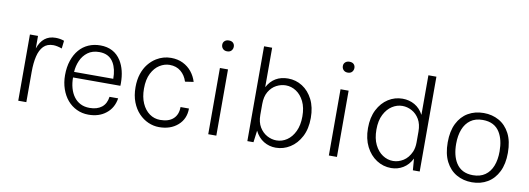

<svg xmlns="http://www.w3.org/2000/svg" viewBox="-56 -1013 3737 1356"><g transform="rotate(10 1813.0 -334.5)"><path d="M163 0H105V-475H163V-385Q196.5 -483.5 288 -483.5Q321.5 -483.5 350 -473L343.5 -416.5Q329 -422 311.8 -425.8Q294.5 -429.5 281 -429.5Q237 -429.5 211.2 -403Q185.5 -376.5 174.2 -328.8Q163 -281 163 -217.5Z M609.5 11Q564 11 525 -7.5Q486 -26 458.2 -58.8Q430.5 -91.5 414.8 -137Q399 -182.5 399 -235.5Q399 -294 414.8 -340.5Q430.5 -387 458 -419.2Q485.5 -451.5 524.2 -468.5Q563 -485.5 609.5 -485.5Q708 -485.5 758 -407Q797.5 -343.5 797.5 -247.5L797 -229H457.5Q457.5 -188.5 467.2 -153.5Q477 -118.5 495.8 -92.8Q514.5 -67 543 -52.2Q571.5 -37.5 609.5 -37.5Q663 -37.5 695.8 -63.2Q728.5 -89 735 -139H797Q786 -68.5 734.5 -28.5Q685 11 609.5 11ZM739 -269Q739 -338.5 713 -383Q681 -438 610 -438Q560 -438 527.2 -413.5Q494.5 -389 477.5 -350.5Q460.5 -312 458 -269Z M1116 11Q1076 11 1038.2 -5.5Q1000.5 -22 970.2 -53.8Q940 -85.5 922 -132Q904 -178.5 904 -238.5Q904 -292 918 -334Q932 -376 956.2 -406.2Q980.5 -436.5 1012 -456Q1060.5 -485.5 1116 -485.5Q1164.5 -485.5 1202 -467Q1239.5 -448.5 1264.8 -417Q1290 -385.5 1302 -346L1241.5 -337Q1227.5 -381.5 1195.2 -408.2Q1163 -435 1115 -435Q1078 -435 1043.5 -413.5Q1009 -392 986.8 -348.5Q964.5 -305 964.5 -238.5Q964.5 -178.5 984.2 -134Q1004 -89.5 1038 -65Q1072 -40.5 1115 -40.5Q1176.5 -40.5 1209 -70.8Q1241.5 -101 1241.5 -155H1302Q1302 -80.5 1250 -34.8Q1198 11 1116 11Z M1525.5 0H1467.5V-475H1525.5ZM1496.5 -599.5Q1477.5 -599.5 1466.2 -611.2Q1455 -623 1455 -640Q1455 -656.5 1466.5 -667Q1478 -677.5 1496.5 -677.5Q1517 -677.5 1527.5 -666.8Q1538 -656 1538 -640Q1538 -623.5 1527.5 -611.5Q1517 -599.5 1496.5 -599.5Z M1952.5 11Q1905.5 11 1866.2 -12.8Q1827 -36.5 1803 -84.5L1792 0H1748V-680H1806V-397Q1854 -485.5 1955.5 -485.5Q2011.5 -485.5 2058.2 -455.8Q2105 -426 2133 -370.8Q2161 -315.5 2161 -239Q2161 -160.5 2131.8 -104.5Q2102.5 -48.5 2055 -18.8Q2007.5 11 1952.5 11ZM1949 -40.5Q1989 -40.5 2023.5 -63.8Q2058 -87 2079.2 -131.5Q2100.5 -176 2100.5 -239Q2100.5 -302 2079 -345.8Q2057.5 -389.5 2022.8 -412.2Q1988 -435 1948 -435Q1913.5 -435 1880.8 -417.8Q1848 -400.5 1827 -365.2Q1806 -330 1806 -276V-198.5Q1806 -146 1827.2 -111Q1848.5 -76 1881.2 -58.2Q1914 -40.5 1949 -40.5Z M2390.5 0H2332.5V-475H2390.5ZM2361.5 -599.5Q2342.5 -599.5 2331.2 -611.2Q2320 -623 2320 -640Q2320 -656.5 2331.5 -667Q2343 -677.5 2361.5 -677.5Q2382 -677.5 2392.5 -666.8Q2403 -656 2403 -640Q2403 -623.5 2392.5 -611.5Q2382 -599.5 2361.5 -599.5Z M2780 11Q2723 11 2675.5 -19.8Q2628 -50.5 2599.5 -106.5Q2571 -162.5 2571 -239Q2571 -315.5 2599.2 -370.8Q2627.5 -426 2674.2 -455.8Q2721 -485.5 2776.5 -485.5Q2824.5 -485.5 2863.5 -463.2Q2902.5 -441 2926.5 -396V-680H2984V0H2935L2928.5 -83Q2904.5 -36 2865.5 -12.5Q2826.5 11 2780 11ZM2784.5 -40.5Q2823 -40.5 2858.2 -62.5Q2893.5 -84.5 2914 -130.5Q2926.5 -160 2926.5 -198.5V-276Q2926.5 -329 2905.8 -364.2Q2885 -399.5 2852.2 -417.2Q2819.5 -435 2784 -435Q2745.5 -435 2710.8 -412.8Q2676 -390.5 2653.8 -347Q2631.5 -303.5 2631.5 -239Q2631.5 -175 2653.2 -130.8Q2675 -86.5 2710 -63.5Q2745 -40.5 2784.5 -40.5Z M3359 11Q3297.5 11 3248.5 -17Q3199.5 -45 3171.2 -100.2Q3143 -155.5 3143 -237.5Q3143 -318 3170.5 -373.2Q3198 -428.5 3246.8 -457Q3295.5 -485.5 3359 -485.5Q3419.5 -485.5 3468.2 -458.2Q3517 -431 3545.8 -376Q3574.5 -321 3574.5 -237.5Q3574.5 -158 3547 -102.5Q3519.5 -47 3471 -18Q3422.5 11 3359 11ZM3358 -39.5Q3410 -39.5 3445 -64Q3480 -88.5 3497.5 -133Q3515 -177.5 3515 -237.5Q3515 -320 3483.5 -372.5Q3445.5 -436 3360 -436Q3307.5 -436 3272.8 -411Q3238 -386 3220.8 -341.5Q3203.5 -297 3203.5 -237.5Q3203.5 -153.5 3236.5 -101Q3275.5 -39.5 3358 -39.5Z"/></g></svg>

Font: Betina Sans Light
Style: Regular
Weight: 300
Designer: Jonathan Pinhorn (font) & Cristiano Sobral (main changes)
Version: Version 2.001;October 6, 2020;FontCreator 13.0.0.2681 64-bit